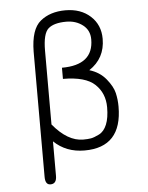

<svg xmlns="http://www.w3.org/2000/svg" viewBox="-54 -665 656 853"><g transform="rotate(-5 274.0 -238.5)"><path d="M164.1 -45.9V108.4Q164.1 143.6 136.7 143.6Q113.3 143.6 113.3 108.4V-450.2Q114.3 -549.8 157.7 -585.4Q201.2 -621.1 269.5 -621.1Q337.9 -621.1 380.9 -582Q423.8 -543 423.8 -480.5Q423.8 -393.6 352.5 -346.7Q398.4 -333 426.3 -298.8Q454.1 -264.6 460.9 -235.4Q467.8 -206.1 467.8 -174.8Q467.8 6.8 300.8 6.8Q218.8 6.8 164.1 -45.9ZM164.1 -450.2V-121.1Q229.5 -42 298.8 -42Q319.3 -42 333.5 -44.4Q347.7 -46.9 370.1 -58.1Q392.6 -69.3 404.8 -99.1Q417 -128.9 417 -175.8Q417 -238.3 375 -278.3Q333 -318.4 232.4 -318.4V-368.2Q373 -368.2 373 -482.4Q373 -523.4 342.3 -546.9Q311.5 -570.3 269.5 -570.3Q213.9 -570.3 189 -548.3Q164.1 -526.4 164.1 -450.2Z"/></g></svg>

Font: Jura
Style: Book
Weight: 400
Version: Version 2.3